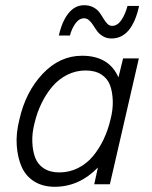

<svg xmlns="http://www.w3.org/2000/svg" viewBox="-20 -714 589 744"><path d="M306.2 -643.1Q286.6 -643.1 272.2 -623Q257.8 -603 251 -576.2H208Q220.2 -631.3 245.4 -662.6Q270.5 -693.8 306.2 -693.8Q326.7 -693.8 342 -685.5Q357.4 -677.2 365.7 -665.5Q374 -653.8 380.9 -642.1Q387.7 -630.4 395.8 -622.1Q403.8 -613.8 414.1 -613.8Q434.6 -613.8 449.7 -635.3Q464.8 -656.7 474.1 -690.9H519Q491.2 -564.9 412.1 -564.9Q394 -564.9 379.9 -573Q365.7 -581.1 357.2 -592.5Q348.6 -604 341.6 -615.5Q334.5 -627 325.7 -635Q316.9 -643.1 306.2 -643.1ZM439 -414.1 457 -487.8H518.1L405.8 0H345.2L359.4 -64.9Q287.1 9.8 191.9 9.8Q146 9.8 113 -10.7Q80.1 -31.2 64.2 -66.9Q48.3 -102.5 44.9 -149.9Q41.5 -197.3 55.2 -251Q79.1 -357.9 145.3 -428Q211.4 -498 297.9 -498Q402.3 -498 439 -414.1ZM408.2 -251Q418 -288.6 417 -323Q416 -357.4 406.5 -383.5Q397 -409.7 372.8 -425.3Q348.6 -440.9 312 -440.9Q273.9 -440.9 240.5 -424.1Q207 -407.2 182.6 -378.4Q158.2 -349.6 140.9 -313.7Q123.5 -277.8 113.8 -236.8Q104 -199.2 105.2 -164.6Q106.4 -129.9 116.2 -103.5Q126 -77.1 149.9 -61.5Q173.8 -45.9 210 -45.9Q248.5 -45.9 282.2 -62.7Q315.9 -79.6 340.1 -108.6Q364.3 -137.7 381.3 -173.6Q398.4 -209.5 408.2 -251Z"/></svg>

Font: HK Grotesk Light Italic
Style: Regular
Weight: 300
Italic angle: -13°
Designer: Alfredo Marco Pradil and Stefan Peev
Foundry: Hanken Design Co.
Version: Version 1.000;PS 001.000;hotconv 1.0.88;makeotf.lib2.5.64775